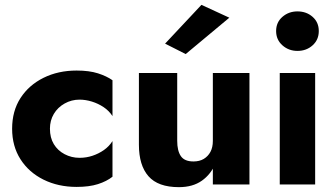

<svg xmlns="http://www.w3.org/2000/svg" viewBox="-20 -761 1385 792"><path d="M186 -230Q186 -264 202 -291Q218 -318 246.5 -334Q275 -350 308 -350Q333 -350 359 -342Q385 -334 407.5 -319Q430 -304 444 -282V-430Q420 -447 384 -458.5Q348 -470 296 -470Q220 -470 159.5 -440Q99 -410 64.5 -356.5Q30 -303 30 -230Q30 -158 64.5 -104Q99 -50 159.5 -20Q220 10 296 10Q348 10 384 -1.5Q420 -13 444 -32V-179Q430 -157 408.5 -142Q387 -127 361.5 -118.5Q336 -110 308 -110Q275 -110 246.5 -125Q218 -140 202 -166.5Q186 -193 186 -230Z M858 0H1009V-460H858ZM711 -180V-460H553V-164Q553 -79 592.5 -34Q632 11 718 11Q775 11 812.5 -15.5Q850 -42 869 -87Q888 -132 888 -186L858 -180Q858 -153 848 -134.5Q838 -116 820.5 -105.5Q803 -95 778 -95Q741 -95 726 -117Q711 -139 711 -180ZM926 -688 811 -741 661 -581 746 -538Z M1119 -633Q1119 -597 1145 -574Q1171 -551 1207 -551Q1244 -551 1269.5 -574Q1295 -597 1295 -633Q1295 -669 1269.5 -691.5Q1244 -714 1207 -714Q1171 -714 1145 -691.5Q1119 -669 1119 -633ZM1134 -460V0H1280V-460Z"/></svg>

Font: Glinicke Jost Bold
Style: Bold
Weight: 700
Version: Version 3.710